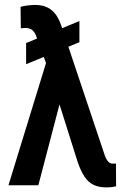

<svg xmlns="http://www.w3.org/2000/svg" viewBox="-20 -769 523 797"><path d="M309.6 -681.6V-593.8L88.4 -502.4V-590.3ZM234.4 -363.8 139.2 0H15.1L181.2 -540.5L258.3 -537.1ZM125 -748.5Q147.5 -748.5 164.8 -742.9Q182.1 -737.3 195.3 -726.1Q208.5 -714.8 217.8 -699.2Q227.1 -683.6 233.9 -664.1L410.2 -138.2Q414.6 -123.5 419.7 -112.5Q424.8 -101.6 431.6 -95.7Q438.5 -89.8 447.8 -89.8Q451.7 -89.8 454.8 -89.8Q458 -89.8 461.4 -90.3L461.9 4.4Q454.6 6.3 444.1 7.6Q433.6 8.8 420.4 8.8Q390.6 8.8 368.9 -1.5Q347.2 -11.7 331.5 -34.7Q315.9 -57.6 302.7 -95.7L183.6 -473.1L134.8 -606.4Q129.9 -623.5 123 -633.8Q116.2 -644 107.7 -648.4Q99.1 -652.8 88.9 -652.8Q84 -652.8 78.1 -652.6Q72.3 -652.3 66.4 -651.4L65.4 -740.7Q76.7 -744.1 94.5 -746.3Q112.3 -748.5 125 -748.5Z"/></svg>

Font: Roboto Condensed Medium
Style: Regular
Weight: 500
Designer: Christian Robertson
Foundry: Google
Version: Version 3.0